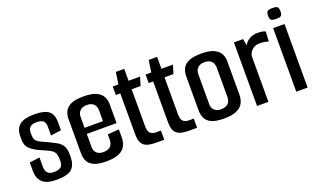

<svg xmlns="http://www.w3.org/2000/svg" viewBox="-67 -965 2210 1334"><g transform="rotate(-20 1038.0 -298.5)"><path d="M172 6Q99 6 67.5 -23.5Q36 -53 36 -106V-171L111 -181V-110Q111 -95 116 -81.5Q121 -68 134.5 -59.5Q148 -51 174 -51Q204 -51 221.5 -63Q239 -75 239 -110Q239 -149 230.5 -167.5Q222 -186 193 -200Q185 -204 173 -209.5Q161 -215 147.5 -221Q134 -227 122 -232.5Q110 -238 103 -242Q75 -258 60.5 -273Q46 -288 41 -305.5Q36 -323 36 -346V-363Q36 -421 70 -448Q104 -475 179 -475Q253 -475 284.5 -450Q316 -425 316 -369V-307L239 -297V-362Q239 -394 223 -406Q207 -418 176 -418Q147 -418 133.5 -409Q120 -400 116 -386.5Q112 -373 112 -360Q112 -327 118.5 -313.5Q125 -300 145 -288Q155 -283 170.5 -275.5Q186 -268 205 -259.5Q224 -251 244 -240Q284 -221 300 -196.5Q316 -172 316 -126V-113Q316 -53 285.5 -23.5Q255 6 172 6Z M540 4Q478 4 446 -12Q414 -28 403 -54Q392 -80 392 -109V-362Q392 -392 403.5 -417.5Q415 -443 447.5 -459Q480 -475 544 -475Q603 -475 636 -459.5Q669 -444 682.5 -419Q696 -394 696 -363V-261L612 -256V-348Q612 -376 595 -393.5Q578 -411 544 -411Q511 -411 493.5 -393.5Q476 -376 476 -348V-125Q476 -97 493 -80.5Q510 -64 539 -64Q577 -64 594.5 -81Q612 -98 612 -130V-169L696 -176V-116Q696 -83 682.5 -55.5Q669 -28 635 -12Q601 4 540 4ZM403 -222V-267H696V-222Z M909 0Q871 0 844.5 -8Q818 -16 804.5 -38.5Q791 -61 791 -102V-407H758V-470H800L813 -558H875V-470H960L941 -407H875V-134Q875 -96 890 -82Q905 -68 933 -68H968V0Z M1152 0Q1114 0 1087.5 -8Q1061 -16 1047.5 -38.5Q1034 -61 1034 -102V-407H1001V-470H1043L1056 -558H1118V-470H1203L1184 -407H1118V-134Q1118 -96 1133 -82Q1148 -68 1176 -68H1211V0Z M1410 4Q1348 4 1316 -12Q1284 -28 1273 -54Q1262 -80 1262 -109V-362Q1262 -392 1273.5 -417.5Q1285 -443 1317.5 -459Q1350 -475 1414 -475Q1473 -475 1506 -459.5Q1539 -444 1552.5 -419Q1566 -394 1566 -363V-116Q1566 -83 1552.5 -55.5Q1539 -28 1505 -12Q1471 4 1410 4ZM1409 -64Q1447 -64 1464.5 -81Q1482 -98 1482 -130V-348Q1482 -376 1465 -393.5Q1448 -411 1414 -411Q1381 -411 1363.5 -393.5Q1346 -376 1346 -348V-125Q1346 -97 1363 -80.5Q1380 -64 1409 -64Z M1654 0V-470H1722L1730 -421Q1746 -448 1772 -462Q1798 -476 1826 -476Q1851 -476 1864.5 -473.5Q1878 -471 1888 -466L1884 -393Q1872 -397 1856.5 -400Q1841 -403 1819 -403Q1790 -403 1768 -387Q1746 -371 1738 -340V0Z M1944 0V-470H2028V0ZM1986 -523Q1957 -523 1948.5 -531.5Q1940 -540 1940 -562Q1940 -586 1948.5 -594.5Q1957 -603 1986 -603Q2016 -603 2024 -594.5Q2032 -586 2032 -562Q2032 -540 2024 -531.5Q2016 -523 1986 -523Z"/></g></svg>

Font: Smooch Sans Thin SemiBold
Style: Regular
Weight: 600
Version: Version 1.010